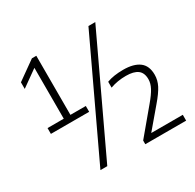

<svg xmlns="http://www.w3.org/2000/svg" viewBox="-184 -1014 1309 1286"><g transform="rotate(-30 470.5 -371.0)"><path d="M72 -308V-353H197.5V-746.5L71 -656.5V-707.5L215 -810H249V-353H368V-308ZM238 68 651 -808H704L291 68ZM585 68V39.5L743.5 -150Q785 -199 803 -233Q821 -267 821 -299Q821 -348.5 791 -371Q761 -393.5 701 -393.5Q635 -393.5 579 -373V-418.5Q630.5 -438 705.5 -438Q786 -438 829.2 -405.8Q872.5 -373.5 872.5 -304Q872.5 -262 852.5 -222.8Q832.5 -183.5 784.5 -127.5L657 23H901V68Z"/></g></svg>

Font: Encode Sans Semi Expanded Light
Style: Regular
Weight: 300
Width: 6
Designer: Multiple Designers
Foundry: Impallari Type
Version: Version 3.000; ttfautohint (v1.8.3) -l 8 -r 50 -G 200 -x 14 